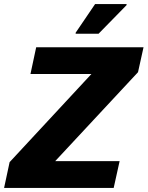

<svg xmlns="http://www.w3.org/2000/svg" viewBox="-32 -919 722 939"><path d="M-12 0 15 -126 415 -557H117L145 -688H670L643 -566L238 -131H553L524 0ZM338 -754V-759L433 -899H587V-894L450 -754Z"/></svg>

Font: Saira
Style: Bold Italic
Weight: 700
Italic angle: -12°
Designer: Hector Gatti with collaboration of the Omnibus-Type team
Foundry: Omnibus-Type
Version: Version 1.100; ttfautohint (v1.8.3)